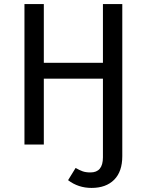

<svg xmlns="http://www.w3.org/2000/svg" viewBox="-20 -709 720 942"><path d="M580 -689V57Q580 133 540 173Q500 213 429 213Q364 213 314 175L351 115Q370 126 385.5 131.5Q401 137 424 137Q485 137 485 63V-323H195V0H100V-689H195V-401H485V-689Z"/></svg>

Font: Fira Sans
Style: Regular
Weight: 400
Designer: bBox Type GmbH & Carrois Corporate GbR & Edenspiekermann AG
Foundry: bBox Type GmbH & Carrois Corporate GbR & Edenspiekermann AG
Version: Version 4.301